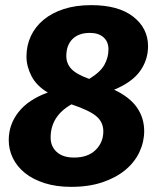

<svg xmlns="http://www.w3.org/2000/svg" viewBox="-20 -710 624 747"><path d="M556 -530Q556 -477 525 -433.5Q494 -390 424 -361Q485 -332 513 -291.5Q541 -251 541 -200Q541 -158 522.5 -118.5Q504 -79 468 -49Q432 -19 379 -1Q326 17 257 17Q199 17 153.5 2.5Q108 -12 77 -37Q46 -62 30 -95Q14 -128 14 -165Q14 -226 52.5 -274.5Q91 -323 166 -350Q122 -376 102.5 -414Q83 -452 83 -490Q83 -533 100 -569.5Q117 -606 149.5 -633Q182 -660 228.5 -675Q275 -690 335 -690Q441 -690 498.5 -645Q556 -600 556 -530ZM382 -199Q382 -235 354.5 -258Q327 -281 258 -304Q177 -258 177 -175Q177 -140 201 -118.5Q225 -97 268 -97Q322 -97 352 -126.5Q382 -156 382 -199ZM238 -492Q238 -463 257.5 -442Q277 -421 327 -403Q370 -429 386 -457.5Q402 -486 402 -518Q402 -548 382.5 -565Q363 -582 330 -582Q286 -582 262 -558Q238 -534 238 -492Z"/></svg>

Font: Qjlgwqiwhsfqbnnlvksmvfsycuq
Style: Regular
Weight: 700
Italic angle: -8°
Designer: Carrois Corporate & Edenspiekermann
Foundry: Carrois Corporate GbR & Edenspiekermann AG
Version: Version 2.001